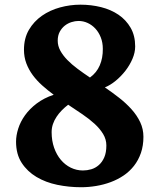

<svg xmlns="http://www.w3.org/2000/svg" viewBox="-20 -785 673 817"><path d="M48.3 -182.1Q48.3 -208.5 57.6 -237.8Q66.9 -267.1 86.4 -294.4Q106 -321.8 136.2 -344.7Q166.5 -367.7 208.5 -381.8Q182.6 -400.9 159.7 -421.4Q136.7 -441.9 119.4 -465.3Q102.1 -488.8 92 -515.6Q82 -542.5 82 -573.2Q82 -622.1 103 -658Q124 -693.8 158.2 -717.8Q192.4 -741.7 235.4 -753.4Q278.3 -765.1 322.3 -765.1Q368.2 -765.1 410.2 -754.6Q452.1 -744.1 484.4 -722.2Q516.6 -700.2 535.9 -666.7Q555.2 -633.3 555.2 -587.4Q555.2 -561.5 543.7 -534.7Q532.2 -507.8 513.7 -483.9Q495.1 -460 472.2 -441.2Q449.2 -422.4 426.3 -413.1Q458 -391.6 487.5 -368.4Q517.1 -345.2 540 -319.6Q563 -293.9 576.7 -264.9Q590.3 -235.8 590.3 -203.1Q590.3 -165 579.6 -134Q568.8 -103 550 -79.1Q531.2 -55.2 505.9 -38.1Q480.5 -21 450.9 -10Q421.4 1 389.2 6.3Q356.9 11.7 325.2 11.7Q273.4 11.7 223.9 1.5Q174.3 -8.8 135.3 -32Q96.2 -55.2 72.3 -92Q48.3 -128.9 48.3 -182.1ZM362.8 -455.1Q391.1 -475.6 404.5 -506.8Q418 -538.1 417.5 -577.1Q417.5 -604 408.9 -625.7Q400.4 -647.5 386 -663.1Q371.6 -678.7 353 -687.3Q334.5 -695.8 314 -695.8Q299.8 -695.8 284.2 -690.9Q268.6 -686 255.6 -675.8Q242.7 -665.5 234.1 -649.7Q225.6 -633.8 225.6 -611.8Q225.6 -589.8 236.6 -569.6Q247.6 -549.3 266.4 -530Q285.2 -510.7 310.1 -492.2Q335 -473.6 362.8 -455.1ZM199.7 -222.7Q199.7 -186.5 210.2 -156.5Q220.7 -126.5 238.8 -105Q256.8 -83.5 281.2 -71.5Q305.7 -59.6 333 -59.6Q350.6 -59.6 368.2 -64.7Q385.7 -69.8 400.1 -82.3Q414.6 -94.7 423.6 -115.2Q432.6 -135.7 432.6 -166Q432.6 -191.9 418.9 -214.6Q405.3 -237.3 382.6 -258.1Q359.9 -278.8 330.6 -298.8Q301.3 -318.8 270 -339.4Q255.4 -328.1 242.7 -315.2Q230 -302.2 220.5 -287.8Q210.9 -273.4 205.3 -257.1Q199.7 -240.7 199.7 -222.7Z"/></svg>

Font: Merriweather
Style: Heavy
Weight: 900
Version: Version 1.003